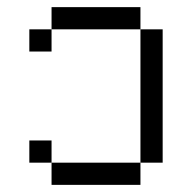

<svg xmlns="http://www.w3.org/2000/svg" viewBox="-20 -520 540 540"><path d="M125 -62.5V0H375V-62.5ZM125 -62.5V-125H62.5V-62.5ZM375 -62.5H437.5Q437.5 -62.5 437.5 -437.5H375Q375 -437.5 375 -62.5ZM125 -437.5H62.5V-375H125ZM125 -437.5H375V-500H125Z"/></svg>

Font: CalcUnifontExMono
Style: Regular
Weight: 500
Version: Version 15.0.06